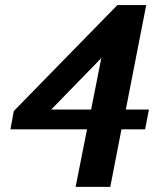

<svg xmlns="http://www.w3.org/2000/svg" viewBox="-20 -707 638 754"><path d="M181.2 -276.9H337.9L377.9 -479ZM549.8 -199.2H457L413.1 26.9H276.9L321.8 -199.2H21L34.2 -271L440.9 -687H554.2L474.1 -276.9H564.9Z"/></svg>

Font: Charis SIL Phon
Style: Bold Italic
Weight: 700
Italic angle: -11°
Foundry: SIL International
Version: Version 5.000